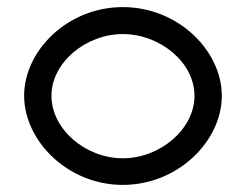

<svg xmlns="http://www.w3.org/2000/svg" viewBox="-20 -560 697 541"><path d="M605 -290C605 -417 482 -540 326 -540C170 -540 48 -417 48 -290C48 -164 170 -39 326 -39C482 -39 605 -163 605 -290ZM528 -290C528 -196 431 -114 326 -114C221 -114 125 -196 125 -290C125 -384 222 -464 326 -464C430 -464 528 -385 528 -290Z"/></svg>

Font: Charger Static
Style: 2
Weight: 1000
Designer: Jasper
Foundry: KineticPlasma Fonts/Cannot Into Space Fonts
Version: Version 1.1